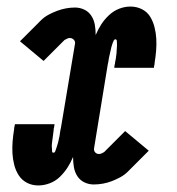

<svg xmlns="http://www.w3.org/2000/svg" viewBox="-20 -558 540 586"><path d="M97 8Q78 8 62.5 0Q47 -8 37.5 -22.5Q28 -37 23.5 -54.5Q19 -72 18 -90Q17 -108 18.5 -126.5Q20 -145 23 -163Q23 -166 23.5 -169Q24 -172 25 -175Q25 -176 25 -177Q25 -178 26 -179H147Q146 -178 146 -177Q146 -176 146 -175Q146 -174 145.5 -172.5Q145 -171 145 -170V-169Q145 -168 145 -167.5Q145 -167 144 -166Q144 -162 143.5 -158.5Q143 -155 142.5 -151Q142 -147 141.5 -143Q141 -139 140.5 -135.5Q140 -132 139.5 -128Q139 -124 138.5 -120Q138 -116 138 -112.5Q138 -109 138.5 -105Q139 -101 139 -96.5Q139 -92 143 -92Q147 -92 148.5 -96Q150 -100 151 -103Q152 -106 153 -109Q154 -112 155 -115.5Q156 -119 157 -122Q158 -125 158.5 -128.5Q159 -132 160 -135.5Q161 -139 161.5 -142Q162 -145 162.5 -148.5Q163 -152 163.5 -155Q164 -158 164.5 -161.5Q165 -165 166 -168L209 -425Q210 -432 205 -437Q200 -442 193 -442Q190 -442 187 -441Q184 -440 181 -438Q180 -438 179 -437Q178 -436 177 -436L113 -372L41 -432L105 -496Q115 -506 128 -513Q141 -520 154.5 -525Q168 -530 181.5 -532.5Q195 -535 209 -535Q224 -535 237.5 -528.5Q251 -522 259 -509.5Q267 -497 269.5 -482Q272 -467 272 -451Q279 -468 289 -483.5Q299 -499 313 -512Q327 -525 344 -531.5Q361 -538 378 -538Q378 -538 378 -538Q378 -538 378 -538Q397 -538 413 -530Q429 -522 438 -507.5Q447 -493 451.5 -475.5Q456 -458 457 -440Q458 -422 456.5 -403.5Q455 -385 452 -367Q452 -364 451.5 -361Q451 -358 450 -355Q450 -354 450 -353Q450 -352 450 -351H329Q329 -352 329 -353Q329 -354 329 -355Q329 -356 329.5 -357.5Q330 -359 330 -360V-361Q330 -362 330.5 -362.5Q331 -363 331 -364Q331 -368 332 -371.5Q333 -375 333.5 -379Q334 -383 334.5 -387Q335 -391 335.5 -394.5Q336 -398 336 -402Q336 -406 336.5 -410Q337 -414 337 -417.5Q337 -421 337 -425Q337 -429 336.5 -433.5Q336 -438 332 -438Q329 -438 327 -434Q325 -430 324 -427Q323 -424 322 -421Q321 -418 320 -414.5Q319 -411 318.5 -408Q318 -405 317 -401.5Q316 -398 315.5 -394.5Q315 -391 314 -388Q313 -385 312.5 -381.5Q312 -378 311.5 -375Q311 -372 310.5 -368.5Q310 -365 309 -362L267 -105Q266 -98 270.5 -93Q275 -88 282 -88Q285 -88 288 -89Q291 -90 294 -92H295Q295 -92 296 -93Q297 -94 298 -94L362 -158L434 -98L370 -34Q360 -24 347 -17Q334 -10 321 -5Q308 0 294 2.5Q280 5 266 5Q251 5 237.5 -1.5Q224 -8 216 -20.5Q208 -33 205.5 -48Q203 -63 203 -79Q196 -62 186 -46.5Q176 -31 162.5 -18Q149 -5 131.5 1.5Q114 8 97 8Q97 8 97 8Q97 8 97 8Z"/></svg>

Font: Iosevka Slab Heavy
Style: Italic
Weight: 900
Italic angle: -9°
Monospace: yes
Designer: Belleve Invis
Foundry: Belleve Invis
Version: Version 11.1.0; ttfautohint (v1.8.3)